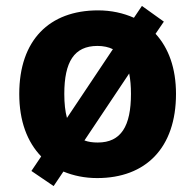

<svg xmlns="http://www.w3.org/2000/svg" viewBox="-20 -591 659 648"><path d="M574 -274C574 -361 549 -429 505 -477L533 -518L459 -571L432 -531C396 -547 355 -556 311 -556C146 -556 45 -455 45 -274C45 -182 72 -112 119 -63L86 -14L161 37L194 -12C228 2 266 10 308 10C472 10 574 -92 574 -274ZM197 -274C197 -382 230 -436 309 -436C329 -436 347 -432 361 -425L206 -193C200 -215 197 -242 197 -274ZM422 -274C422 -166 389 -110 310 -110C293 -110 278 -112 265 -117L416 -343C420 -323 422 -300 422 -274Z"/></svg>

Font: Noto Kufi Arabic
Style: Bold
Weight: 700
Designer: Monotype Design Team, David Williams, Khaled Hosny
Foundry: Google LLC
Version: Version 2.109